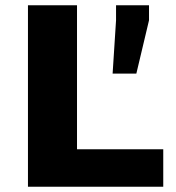

<svg xmlns="http://www.w3.org/2000/svg" viewBox="-20 -708 669 728"><path d="M86 0V-688H272V-142H599V0ZM407 -429 420 -631V-688H545V-631L497 -429Z"/></svg>

Font: Saira Expanded
Style: Bold
Weight: 700
Width: 7
Designer: Hector Gatti with collaboration of the Omnibus-Type team
Foundry: Omnibus-Type
Version: Version 1.100; ttfautohint (v1.8.3)